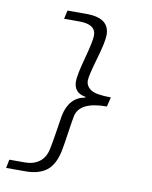

<svg xmlns="http://www.w3.org/2000/svg" viewBox="-93 -777 787 997"><g transform="rotate(10 300.0 -278.0)"><path d="M9 152 18 107H101Q146 107 177 83.5Q208 60 217 13Q224 -19 233.5 -81.5Q243 -144 247 -167Q268 -265 350 -279L351 -283Q288 -293 288 -354Q288 -387 313.5 -481Q339 -575 339 -604Q339 -663 252 -663H171L181 -708H282Q403 -708 403 -618Q403 -582 375.5 -488Q348 -394 348 -369Q348 -339 375.5 -321Q403 -303 481 -303L469 -253Q326 -253 309 -174Q303 -143 294 -80.5Q285 -18 278 17Q262 91 221 121.5Q180 152 111 152Z"/></g></svg>

Font: TypoPRO Source Code Pro
Style: Italic
Weight: 400
Italic angle: -11°
Monospace: yes
Designer: Paul D. Hunt, Teo Tuominen
Foundry: Adobe Systems Incorporated
Version: Version 1.030;PS 1.0;hotconv 1.0.84;makeotf.lib2.5.63406